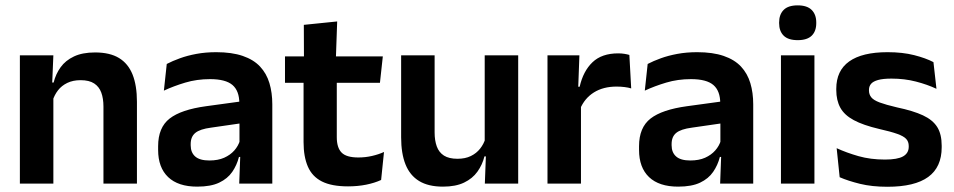

<svg xmlns="http://www.w3.org/2000/svg" viewBox="-20 -702 3646 734"><path d="M503.5 0H375.5V-294.5Q375.5 -325.5 367.2 -348Q359 -370.5 340 -383Q321 -395.5 288 -395.5Q259 -395.5 237.2 -385Q215.5 -374.5 201.8 -356.8Q188 -339 181 -316.5L161 -386.5H185Q193 -419 211.8 -445Q230.5 -471 262.8 -486.2Q295 -501.5 343.5 -501.5Q400 -501.5 435 -480.2Q470 -459 486.8 -417Q503.5 -375 503.5 -313ZM184 0H56V-490.5H184L179 -371L184 -360.5Z M1021 0H894.5L899 -120L895.5 -131V-284.5L895 -306.5Q895 -354.5 868.8 -377Q842.5 -399.5 783 -399.5Q732.5 -399.5 688.2 -386.2Q644 -373 606.5 -355.5L617.5 -457.5Q639.5 -469 667.8 -479.2Q696 -489.5 731 -496Q766 -502.5 806.5 -502.5Q866.5 -502.5 908 -488.2Q949.5 -474 974.2 -447.5Q999 -421 1010 -384.2Q1021 -347.5 1021 -303ZM734 11.5Q661 11.5 622.8 -25Q584.5 -61.5 584.5 -129V-143Q584.5 -214.5 628.5 -248.8Q672.5 -283 768 -296L907 -315L914.5 -232.5L786.5 -214Q744.5 -208.5 726.8 -194Q709 -179.5 709 -151.5V-146.5Q709 -119 726.2 -103.8Q743.5 -88.5 780.5 -88.5Q813.5 -88.5 837 -99Q860.5 -109.5 875.8 -126.8Q891 -144 897.5 -165.5L915.5 -102H893.5Q885.5 -70.5 867.8 -44.8Q850 -19 818 -3.8Q786 11.5 734 11.5Z M1310.5 10.5Q1248 10.5 1210.8 -8.2Q1173.5 -27 1157 -65Q1140.5 -103 1140.5 -158.5V-444.5H1267.5V-177.5Q1267.5 -137.5 1285.8 -118.8Q1304 -100 1350 -100Q1377 -100 1402 -105.8Q1427 -111.5 1448 -121L1437 -14Q1412 -2.5 1379.8 4Q1347.5 10.5 1310.5 10.5ZM1432.5 -385.5H1069.5V-486.5H1443.5ZM1264 -477H1142L1141.5 -607L1269 -620Z M1513.5 -490.5H1641.5V-195.5Q1641.5 -165 1649.8 -142.2Q1658 -119.5 1677.2 -107.2Q1696.5 -95 1729 -95Q1758.5 -95 1780 -105.5Q1801.5 -116 1815.5 -133.8Q1829.5 -151.5 1836 -173.5L1856 -104H1832Q1824 -72 1805.2 -45.8Q1786.5 -19.5 1754.2 -4Q1722 11.5 1673.5 11.5Q1617.5 11.5 1582.2 -10Q1547 -31.5 1530.2 -73.5Q1513.5 -115.5 1513.5 -177ZM1833 -490.5H1961V0H1833.5L1838 -119L1833 -129.5Z M2197.5 -285 2165 -370.5H2196Q2209.5 -430 2245 -464Q2280.5 -498 2343.5 -498Q2356.5 -498 2367 -496.2Q2377.5 -494.5 2386 -492L2393 -364Q2382 -367.5 2367.5 -369.2Q2353 -371 2337 -371Q2286 -371 2250.2 -348.5Q2214.5 -326 2197.5 -285ZM2201 0H2073V-490.5H2195L2189.5 -340L2201 -335.5Z M2859.5 0H2733L2737.5 -120L2734 -131V-284.5L2733.5 -306.5Q2733.5 -354.5 2707.2 -377Q2681 -399.5 2621.5 -399.5Q2571 -399.5 2526.8 -386.2Q2482.5 -373 2445 -355.5L2456 -457.5Q2478 -469 2506.2 -479.2Q2534.5 -489.5 2569.5 -496Q2604.5 -502.5 2645 -502.5Q2705 -502.5 2746.5 -488.2Q2788 -474 2812.8 -447.5Q2837.5 -421 2848.5 -384.2Q2859.5 -347.5 2859.5 -303ZM2572.5 11.5Q2499.5 11.5 2461.2 -25Q2423 -61.5 2423 -129V-143Q2423 -214.5 2467 -248.8Q2511 -283 2606.5 -296L2745.5 -315L2753 -232.5L2625 -214Q2583 -208.5 2565.2 -194Q2547.5 -179.5 2547.5 -151.5V-146.5Q2547.5 -119 2564.8 -103.8Q2582 -88.5 2619 -88.5Q2652 -88.5 2675.5 -99Q2699 -109.5 2714.2 -126.8Q2729.5 -144 2736 -165.5L2754 -102H2732Q2724 -70.5 2706.2 -44.8Q2688.5 -19 2656.5 -3.8Q2624.5 11.5 2572.5 11.5Z M3093.5 0H2965.5V-490.5H3093.5ZM3029.5 -548.5Q2993 -548.5 2975.8 -565.8Q2958.5 -583 2958.5 -613.5V-616Q2958.5 -646.5 2975.8 -664Q2993 -681.5 3029.5 -681.5Q3065.5 -681.5 3083 -664Q3100.5 -646.5 3100.5 -616V-613.5Q3100.5 -582.5 3083 -565.5Q3065.5 -548.5 3029.5 -548.5Z M3372.5 12Q3313.5 12 3267.8 0.8Q3222 -10.5 3190 -24.5L3178.5 -135.5Q3216.5 -118 3262.2 -105Q3308 -92 3363 -92Q3411 -92 3432.5 -104.2Q3454 -116.5 3454 -141V-144Q3454 -160.5 3444.2 -171Q3434.5 -181.5 3410 -190.2Q3385.5 -199 3341 -209Q3279.5 -223.5 3243.8 -242.8Q3208 -262 3192.5 -290.2Q3177 -318.5 3177 -358V-362.5Q3177 -432 3226.5 -467.2Q3276 -502.5 3373 -502.5Q3430.5 -502.5 3474.8 -491.2Q3519 -480 3548.5 -464.5L3560 -362.5Q3525 -379 3481.5 -390.2Q3438 -401.5 3388 -401.5Q3355.5 -401.5 3336.8 -396.2Q3318 -391 3310 -381.5Q3302 -372 3302 -358.5V-356Q3302 -341 3310.8 -330Q3319.5 -319 3343 -310.2Q3366.5 -301.5 3409 -291.5Q3471 -278.5 3508.5 -261Q3546 -243.5 3563 -216.2Q3580 -189 3580 -145V-139Q3580 -63 3528.5 -25.5Q3477 12 3372.5 12Z"/></svg>

Font: Anek Kannada Medium SemiBold
Style: Regular
Weight: 600
Version: Version 1.003